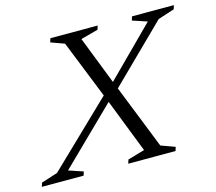

<svg xmlns="http://www.w3.org/2000/svg" viewBox="-159 -790 1022 910"><g transform="rotate(-15 352.0 -335.0)"><path d="M367.5 -325.5 78.5 -43 149.5 -19 143.5 0H-61.5L-55.5 -19L25 -45L348 -356L371.5 -372L626.5 -627L554.5 -651L560.5 -670H766L760 -651L679.5 -625L389 -339.5ZM451.5 -43 343.5 -320 339 -330.5 220.5 -627 154 -651 160 -670H392L386 -651L301 -628L397 -382L402.5 -369L531.5 -44L600.5 -19L594.5 0H362.5L368.5 -19Z"/></g></svg>

Font: Newsreader 18pt
Style: Italic
Weight: 400
Italic angle: -17°
Version: Version 1.003